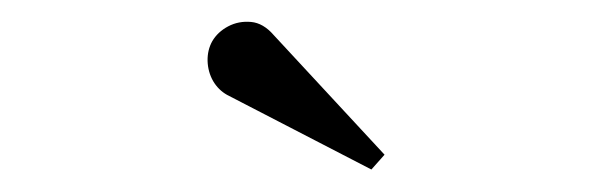

<svg xmlns="http://www.w3.org/2000/svg" viewBox="-20 -995 540 175"><path d="M318.5 -840.5 187 -908.5Q179 -913 174.2 -921.2Q169.5 -929.5 169.2 -939.5Q169 -949.5 173.5 -957.5Q178.5 -966 188 -971Q197.5 -976 208.8 -975Q220 -974 229.5 -963L330.5 -854Z"/></svg>

Font: Bodoni Moda SC 11pt
Style: Regular
Weight: 400
Version: Version 2.005